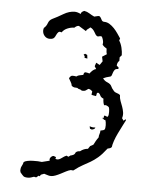

<svg xmlns="http://www.w3.org/2000/svg" viewBox="-52 -634 640 797"><g transform="rotate(5 268.5 -235.0)"><path d="M253 -576Q254 -582 258 -585Q262 -588 267 -590Q279 -588 289 -581.5Q299 -575 310 -570L327 -574L333 -573Q338 -568 341.5 -560Q345 -552 353 -552Q365 -552 375.5 -545.5Q386 -539 395 -529.5Q404 -520 411.5 -509Q419 -498 425 -489L422 -480Q430 -468 434 -451Q438 -434 438 -420L430 -411V-396Q425 -392 423 -386.5Q421 -381 421 -375L429 -369V-362Q418 -362 414 -357Q410 -352 408 -346Q406 -340 404 -334Q402 -328 395 -327Q381 -324 369 -318Q377 -307 388 -303Q402 -297 405.5 -288.5Q409 -280 418 -270Q423 -264 431 -262Q439 -260 445 -255Q445 -242 449.5 -230.5Q454 -219 458 -208Q462 -197 464 -185Q466 -173 462 -160L469 -150L477 -157L479 -153Q474 -143 466 -127.5Q458 -112 450 -95.5Q442 -79 436.5 -63Q431 -47 430 -37Q427 -33 422.5 -31.5Q418 -30 413 -29Q393 -3 377.5 10Q362 23 347.5 31.5Q333 40 317 48.5Q301 57 279 74L269 73Q260 75 249.5 80.5Q239 86 228.5 91.5Q218 97 207.5 101Q197 105 189 105Q181 105 174.5 102.5Q168 100 160 98L147 103L142 110L138 108L128 116L119 114Q113 116 107 118Q101 120 94 120Q80 120 75 115.5Q70 111 62 101Q60 95 60 92Q60 82 64.5 74Q69 66 71 57Q76 53 86 51Q96 49 107.5 48.5Q119 48 129.5 48.5Q140 49 146 50L178 42L177 37Q177 32 180.5 28Q184 24 188 22L193 21L203 25L201 32Q205 34 209 34Q217 34 227.5 26Q238 18 246 15L254 19L262 13Q268 12 274 9Q280 6 282 -1Q288 -8 300 -8Q315 -20 332 -21L340 -33L353 -40Q357 -48 361.5 -56Q366 -64 372 -72Q372 -80 374.5 -86.5Q377 -93 377 -101Q391 -103 394 -107Q397 -111 397 -125Q397 -138 393 -147L390 -146L378 -155L385 -153L387 -164H391L401 -160Q405 -164 405.5 -170Q406 -176 406 -181Q406 -186 405.5 -191Q405 -196 403 -201Q398 -205 393 -207Q388 -209 383 -207Q378 -218 378 -234Q367 -238 363.5 -246.5Q360 -255 353 -257Q348 -255 348 -250.5Q348 -246 346 -242Q341 -243 336.5 -243.5Q332 -244 327 -246L329 -260Q320 -269 312 -269Q305 -264 301.5 -261.5Q298 -259 289 -259L284 -260Q280 -264 275 -264.5Q270 -265 266 -269Q259 -269 253 -270Q247 -271 242 -276Q241 -284 236.5 -291Q232 -298 228 -306Q234 -317 240.5 -317.5Q247 -318 258 -316Q264 -321 271 -322Q278 -323 286 -325Q288 -337 294.5 -336.5Q301 -336 311 -333Q316 -340 322.5 -346Q329 -352 337 -354L330 -365L335 -380L350 -372L361 -388L357 -407L376 -419Q374 -424 373.5 -430Q373 -436 373 -442Q362 -448 355 -457L356 -465Q356 -476 349 -490Q344 -492 340.5 -491Q337 -490 332 -489Q326 -491 323 -495.5Q320 -500 317 -505.5Q314 -511 309.5 -516Q305 -521 298 -524Q293 -519 288 -516Q283 -513 281 -507L250 -526Q241 -526 232 -517Q218 -517 203.5 -511Q189 -505 181 -493L173 -495L168 -493Q163 -488 160.5 -482.5Q158 -477 155.5 -472.5Q153 -468 148.5 -465Q144 -462 134 -462Q121 -462 112.5 -471.5Q104 -481 104 -494Q104 -499 106 -505Q116 -513 120.5 -526Q125 -539 137 -545Q158 -555 181.5 -569Q205 -583 228 -583Q239 -583 253 -576ZM280 -409 286 -413 295 -409 297 -394 285 -396V-403ZM333 -105 331 -115Q343 -110 355 -112Q354 -107 350 -105Q346 -103 341 -102ZM136 70 134 64Q137 62 143 60Q142 62 140.5 65.5Q139 69 136 70Z"/></g></svg>

Font: ErikasBuero
Style: Regular
Weight: 400
Designer: Peter Wiegel
Foundry: Peter Wiegel
Version: Version 1.006